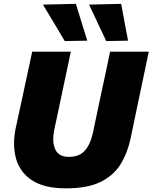

<svg xmlns="http://www.w3.org/2000/svg" viewBox="-20 -988 812 1022"><path d="M330.5 14.5Q215.5 14.5 150.5 -28.2Q85.5 -71 65.2 -144.2Q45 -217.5 64 -308Q69.5 -334 79.5 -379.2Q89.5 -424.5 100 -473.5Q115 -544 126.8 -599Q138.5 -654 151.5 -713H357Q344.5 -654.5 333 -599.5Q321.5 -544.5 306.5 -474.5L269.5 -300Q255.5 -235.5 273.5 -194.2Q291.5 -153 346 -153Q402.5 -153 432 -186.8Q461.5 -220.5 474.5 -280.5L515 -473Q530 -542.5 542 -598.5Q554 -654.5 566 -713H772Q760 -655 748.2 -599.5Q736.5 -544 721.5 -473.5Q712.5 -431 703.5 -387Q694.5 -343 686.8 -306.8Q679 -270.5 675 -250.5Q658.5 -173 621.2 -113Q584 -53 514.5 -19.2Q445 14.5 330.5 14.5ZM324.5 -769.5Q297 -816.5 268 -864.8Q239 -913 208.5 -963.5L384 -967.5Q399.5 -918 414.2 -869.2Q429 -820.5 444.5 -771.5ZM545.5 -769.5Q523.5 -816.5 500.5 -865Q477.5 -913.5 454 -963.5L625 -967.5Q634 -918 643.2 -869Q652.5 -820 661.5 -771.5Z"/></svg>

Font: Commissioner ExtraBold
Style: Italic
Weight: 800
Italic angle: -12°
Designer: Kostas Bartsokas
Foundry: Kostas Bartsokas
Version: Version 1.000; ttfautohint (v1.8.3)